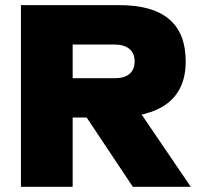

<svg xmlns="http://www.w3.org/2000/svg" viewBox="-20 -723 773 743"><path d="M61 0V-703.1H442.4Q698.7 -703.1 698.7 -485.4Q698.7 -268.1 411.6 -268.1H261.2V0ZM494.1 0 279.8 -321.8H499.5L718.3 0ZM261.2 -420.4H425.8Q461.9 -420.4 481.4 -437.3Q501 -454.1 501 -485.4Q501 -517.1 480.5 -533.9Q460 -550.8 421.4 -550.8H261.2Z"/></svg>

Font: Schibsted Grotesk Black
Style: Regular
Weight: 900
Designer: Bakken & Baeck AS, Henrik Kongsvoll
Foundry: Schibsted ASA
Version: Version 1.100;gftools[0.9.25]